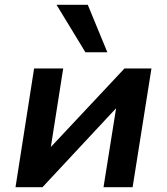

<svg xmlns="http://www.w3.org/2000/svg" viewBox="-20 -785 699 805"><path d="M45 0 123 -498H245L192 -161H186L502 -498H615L536 0H414L468 -339H474L158 0ZM338 -566 217 -765H348L430 -566Z"/></svg>

Font: Nunito Sans 8pt
Style: Bold Italic
Weight: 700
Italic angle: -9°
Version: Version 3.101;gftools[0.9.27]